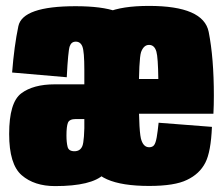

<svg xmlns="http://www.w3.org/2000/svg" viewBox="-20 -625 756 650"><path d="M448 -266.5V-378.5Q448 -461.5 431.5 -532.8Q415 -604 236 -604Q56.5 -604 42.2 -536.5Q28 -469 21 -379.5L206 -363.5Q210.5 -452.5 216 -468.2Q221.5 -484 236.5 -484Q252.5 -484 259 -467.2Q265.5 -450.5 265.5 -388.5V-100.5L298.5 -98.5ZM166.5 5Q290.5 5 331.8 -35Q373 -75 374.5 -158.5L266 -227Q266 -148 258.8 -130.5Q251.5 -113 232 -113Q212.5 -113 208.8 -128Q205 -143 205 -166Q205 -197 210 -209.5Q215 -222 237 -222Q253 -222 270.5 -222V-339.5Q213.5 -339.5 165.5 -339.5Q92.5 -339.5 51.8 -308.8Q11 -278 11 -171.5Q11 -68.5 53.5 -31.8Q96 5 166.5 5ZM485 4.5V-126.5Q467 -126.5 459 -149.5Q450 -171.5 450 -301Q450 -424.5 457.5 -448.5Q466.5 -473 484.5 -473Q503 -473 509.5 -450Q515 -430.5 516 -357.5H434.5V-240H702.5Q704 -269 704 -301Q704 -428.5 686.5 -517Q669 -605 484.5 -605Q301 -605 283 -517.5Q265 -430 265 -302Q265 -174 283 -84.5Q301.5 4.5 485 4.5ZM485 -126.5V4.5Q571.5 4.5 613 -16Q655.5 -36 675 -74Q694 -110.5 697.5 -195.5L517 -209.5Q514 -180.5 510.5 -160Q507 -140.5 501.5 -133.5Q496 -126.5 485 -126.5Z"/></svg>

Font: Anybody ExtraCondensed Black
Style: Regular
Weight: 900
Width: 2
Version: Version 1.113;gftools[0.9.25]